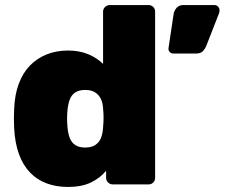

<svg xmlns="http://www.w3.org/2000/svg" viewBox="-20 -730 889 760"><path d="M249 10Q203 10 165 -4Q127 -18 99 -47Q71 -76 55 -120Q39 -164 36 -223Q35 -245 35 -261Q35 -277 36 -298Q38 -354 54 -397.5Q70 -441 98 -470Q126 -499 164.5 -514.5Q203 -530 249 -530Q294 -530 329 -515.5Q364 -501 388 -477V-684Q388 -695 396 -702.5Q404 -710 414 -710H568Q579 -710 586.5 -702.5Q594 -695 594 -684V-26Q594 -15 586.5 -7.5Q579 0 568 0H427Q416 0 408 -7.5Q400 -15 400 -26V-54Q376 -25 339.5 -7.5Q303 10 249 10ZM317 -146Q343 -146 358.5 -157Q374 -168 380.5 -186Q387 -204 388 -226Q390 -248 390 -264.5Q390 -281 388 -301Q387 -322 379.5 -338Q372 -354 357 -364Q342 -374 317 -374Q292 -374 277 -363.5Q262 -353 255.5 -334.5Q249 -316 247 -292Q244 -260 247 -228Q249 -204 255.5 -185.5Q262 -167 277 -156.5Q292 -146 317 -146ZM667 -518Q658 -518 652 -524Q646 -530 647 -539L667 -673Q669 -687 678.5 -698.5Q688 -710 706 -710H829Q837 -710 843 -704Q849 -698 849 -689Q849 -684 848 -680L796 -547Q792 -537 783 -527.5Q774 -518 756 -518Z"/></svg>

Font: Rubik ExtraBold
Style: Regular
Weight: 800
Designer: Hubert and Fischer
Foundry: Hubert and Fischer
Version: Version 2.300;gftools[0.9.30]